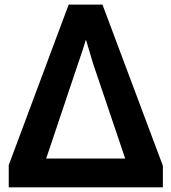

<svg xmlns="http://www.w3.org/2000/svg" viewBox="-20 -806 737 826"><path d="M17.6 0V-95.7L275.4 -786.1H420.9L680.7 -92.8V0ZM178.7 -124H518.6L379.9 -534.2Q357.4 -609.4 350.6 -632.8H348.6Q339.8 -600.6 317.4 -537.1Z"/></svg>

Font: Gothic A1 ExtraBold
Style: Regular
Weight: 800
Designer: HanYang I&C Co.,Ltd.
Foundry: HanYang I&C Co.,Ltd.
Version: Version 2.50